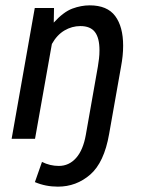

<svg xmlns="http://www.w3.org/2000/svg" viewBox="-20 -519 544 718"><path d="M388 -17.5Q369.5 88.5 317.5 133.8Q265.5 179 196.5 179Q150.5 179 110.5 162L137 86.5Q167 101.5 200 101.5Q238 101.5 264.5 71.8Q291 42 301 -15L346 -270Q348.5 -285 350.2 -299.5Q352 -314 352 -331Q352 -377 335 -399.2Q318 -421.5 280.5 -421.5Q249 -421.5 221 -405Q193 -388.5 174 -354.5L111 0H23.5L110 -489H182L181 -434.5Q217.5 -474.5 250.5 -486.8Q283.5 -499 315.5 -499Q381 -499 410.8 -459Q440.5 -419 440.5 -348Q440.5 -328.5 438.5 -309.5Q436.5 -290.5 432.5 -269Z"/></svg>

Font: Cabin Condensed
Style: Italic
Weight: 400
Width: 3
Italic angle: -10°
Designer: Pablo Impallari
Foundry: Pablo Impallari. http://www.impallari.com Igino Marini. http://www.ikern.com
Version: Version 3.001; ttfautohint (v1.8.3)